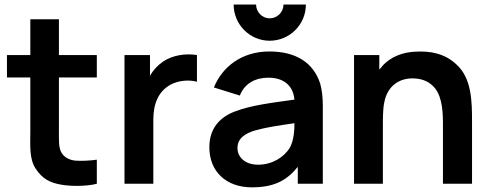

<svg xmlns="http://www.w3.org/2000/svg" viewBox="-20 -803 2145 839"><path d="M237.5 -464.6H403.1V-562.5H237.5V-718.8H112.5V-562.5H10.4V-464.6H112.5V-230.2C112.5 -165.6 107.3 -110.4 135.4 -66.7C164.6 -21.9 197.9 -4.2 249 4.2C289.6 11.5 360.4 11.5 403.1 0V-105.2C372.9 -101 338.5 -99 310.4 -101C287.5 -103.1 262.5 -112.5 249 -135.4C235.4 -157.3 237.5 -192.7 237.5 -236.5Z M691.7 -533.3C667.7 -516.7 649 -495.8 635.4 -471.9V-562.5H524V0H650V-279.2C650 -352.1 672.9 -403.1 724 -432.3C759.4 -452.1 807.3 -455.2 840.6 -445.8V-562.5C790.6 -570.8 732.3 -561.5 691.7 -533.3Z M1218.8 -783.3C1218.8 -750 1191.7 -722.9 1158.3 -722.9C1126 -722.9 1099 -750 1099 -783.3H1001C1001 -695.8 1071.9 -625 1158.3 -625C1245.8 -625 1316.7 -695.8 1316.7 -783.3ZM1390.6 0V-338.5C1390.6 -375 1387.5 -408.3 1379.2 -437.5C1350 -529.2 1272.9 -578.1 1157.3 -578.1C1033.3 -578.1 950 -508.3 914.6 -420.8L1028.1 -385.4C1049 -439.6 1096.9 -463.5 1153.1 -463.5C1212.5 -463.5 1260.4 -435.4 1266.7 -367.7C1171.9 -354.2 1077.1 -343.8 1003.1 -314.6C937.5 -288.5 894.8 -239.6 894.8 -159.4C894.8 -54.2 967.7 15.6 1080.2 15.6C1177.1 15.6 1232.3 -13.5 1281.3 -74V0ZM1246.9 -158.3C1220.8 -114.6 1167.7 -83.3 1108.3 -83.3C1049 -83.3 1017.7 -117.7 1017.7 -156.2C1017.7 -197.9 1050 -219.8 1095.8 -233.3C1145.8 -246.9 1187.5 -253.1 1266.7 -264.6C1266.7 -236.5 1264.6 -190.6 1246.9 -158.3Z M1975 -520.8C1922.9 -570.8 1857.3 -581.2 1793.8 -577.1C1742.7 -575 1686.5 -556.2 1650 -513.5C1645.8 -508.3 1641.7 -503.1 1637.5 -499V-562.5H1527.1V0H1653.1V-244.8V-245.8C1653.1 -286.5 1653.1 -329.2 1659.4 -356.2C1665.6 -389.6 1681.2 -416.7 1703.1 -434.4C1724 -451 1749 -459.4 1777.1 -460.4C1816.7 -461.5 1849 -450 1870.8 -428.1C1907.3 -394.8 1915.6 -332.3 1915.6 -266.7V0H2042.7V-271.9C2042.7 -362.5 2040.6 -461.5 1975 -520.8Z"/></svg>

Font: Manrope3 Bold
Style: Regular
Weight: 700
Designer: Mikhail Sharanda
Foundry: Mikhail Sharanda
Version: Version 3.000;PS 003.000;hotconv 1.0.88;makeotf.lib2.5.64775